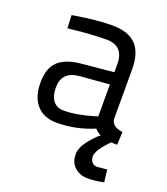

<svg xmlns="http://www.w3.org/2000/svg" viewBox="-132 -603 787 903"><g transform="rotate(20 261.0 -152.0)"><path d="M484 135 491 197Q446 206 412 206Q372 206 346 182.5Q320 159 320 119Q320 85 348.5 49Q377 13 400 -5Q383 -13 370 -28Q280 10 185 10Q120 10 84.5 -30Q49 -70 49 -143Q49 -214 86 -249Q123 -284 201 -291L359 -306V-347Q359 -438 272 -438Q240 -438 192 -435Q144 -432 112 -428L81 -425L78 -490Q198 -510 275 -510Q355 -510 394 -470.5Q433 -431 433 -347V-101Q435 -62 491 -55L488 10Q467 10 458 9Q399 68 399 100Q399 117 408.5 128.5Q418 140 435 140ZM359 -245 211 -233Q125 -225 125 -145Q125 -102 143.5 -78.5Q162 -55 196 -55Q230 -55 270.5 -62.5Q311 -70 335 -78L359 -85Z"/></g></svg>

Font: TitilliumText22L Rg
Style: Regular
Weight: 400
Designer: Campivisivi
Foundry: Campivisivi
Version: 1.000